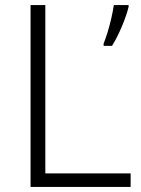

<svg xmlns="http://www.w3.org/2000/svg" viewBox="-20 -734 555 754"><path d="M100 0V-714H158V-53H493V0ZM485 -707Q477 -674 459 -631Q441 -588 420 -554H387V-563Q394 -580 402.5 -607.5Q411 -635 417.5 -664Q424 -693 427 -714H485Z"/></svg>

Font: Noto Sans Myanmar Light
Style: Regular
Weight: 300
Designer: Monotype Design Team
Foundry: Monotype Imaging Inc.
Version: Version 2.107; ttfautohint (v1.8.4.7-5d5b)